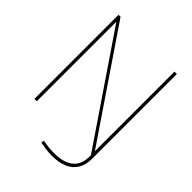

<svg xmlns="http://www.w3.org/2000/svg" viewBox="-239 -838 1136 1136"><g transform="rotate(45 329.0 -269.5)"><path d="M83 0V-704H100L555 -34V-700H575V10Q575 60 554 95Q533 130 492.5 147.5Q452 165 391 165Q367 165 341 161.5Q315 158 295 154L297 135Q317 139 342.5 142Q368 145 391 145Q440 145 476.5 132Q513 119 533.5 90Q554 61 555 13V-1L103 -666V0Z"/></g></svg>

Font: Georama ExtraCondensed Thin Thin
Style: Regular
Weight: 250
Version: Version 1.001